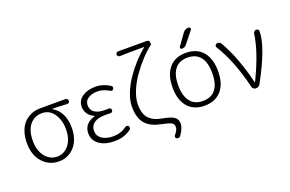

<svg xmlns="http://www.w3.org/2000/svg" viewBox="-117 -1228 2804 1859"><g transform="rotate(-20 1285.0 -299.0)"><path d="M289.1 12.7Q190.4 12.7 123 -60.5Q55.7 -133.8 55.7 -260.7Q55.7 -329.1 75.2 -382.3Q94.7 -435.5 127.9 -467.8Q161.1 -500 203.1 -516.6Q245.1 -533.2 292 -533.2H551.8Q562.5 -533.2 570.3 -525.4Q578.1 -517.6 578.1 -506.8Q578.1 -496.1 570.3 -489.3Q562.5 -482.4 551.8 -482.4Q465.8 -488.3 403.3 -488.3Q401.4 -488.3 401.4 -486.3Q401.4 -484.4 402.3 -483.4Q457 -452.1 486.3 -394Q515.6 -335.9 515.6 -255.9Q515.6 -130.9 451.2 -59.1Q386.7 12.7 289.1 12.7ZM289.1 -37.1Q362.3 -37.1 410.2 -98.1Q458 -159.2 458 -258.8Q458 -351.6 413.1 -417.5Q368.2 -483.4 291 -483.4Q213.9 -483.4 165.5 -425.8Q117.2 -368.2 117.2 -260.7Q117.2 -160.2 166 -98.6Q214.8 -37.1 289.1 -37.1Z M860.4 12.7Q763.7 12.7 705.1 -30.3Q646.5 -73.2 646.5 -144.5Q646.5 -199.2 678.2 -232.9Q710 -266.6 758.8 -279.3Q760.7 -280.3 760.7 -282.7Q760.7 -285.2 758.8 -286.1Q718.8 -302.7 696.8 -335Q674.8 -367.2 674.8 -407.2Q674.8 -473.6 729 -510.3Q783.2 -546.9 866.2 -546.9Q943.4 -546.9 1013.7 -501Q1022.5 -495.1 1024.4 -485.4Q1026.4 -475.6 1020.5 -466.8Q1015.6 -458 1005.9 -456.1Q996.1 -454.1 988.3 -460Q928.7 -497.1 867.2 -497.1Q808.6 -497.1 771 -472.2Q733.4 -447.3 733.4 -401.4Q733.4 -356.4 769 -329.6Q804.7 -302.7 877.9 -302.7Q901.4 -302.7 915 -303.7Q925.8 -303.7 933.1 -296.9Q940.4 -290 940.4 -279.8Q940.4 -269.5 933.1 -262.2Q925.8 -254.9 915 -255.9Q886.7 -256.8 862.3 -256.8Q786.1 -256.8 746.6 -228.5Q707 -200.2 707 -149.4Q707 -96.7 750 -66.4Q793 -36.1 868.2 -36.1Q943.4 -36.1 1005.9 -81.1Q1013.7 -87.9 1023.9 -85.9Q1034.2 -84 1040 -76.2Q1043.9 -69.3 1043.9 -61.5Q1043.9 -47.9 1033.2 -40Q993.2 -11.7 953.1 0.5Q913.1 12.7 860.4 12.7Z M1474.6 182.6Q1468.8 191.4 1457 194.3Q1453.1 195.3 1449.2 195.3Q1442.4 195.3 1435.5 192.4Q1425.8 187.5 1423.8 177.2Q1421.9 167 1428.7 159.2Q1450.2 132.8 1457.5 116.7Q1464.8 100.6 1464.8 81.1Q1464.8 54.7 1439.9 41Q1415 27.3 1334 10.7Q1289.1 2 1255.4 -13.7Q1221.7 -29.3 1192.4 -57.6Q1163.1 -85.9 1147.5 -132.3Q1131.8 -178.7 1131.8 -242.2Q1131.8 -305.7 1161.6 -380.9Q1191.4 -456.1 1238.3 -523.4Q1285.2 -590.8 1337.4 -647.5Q1389.6 -704.1 1439.5 -742.2Q1440.4 -744.1 1439.9 -745.6Q1439.5 -747.1 1437.5 -747.1Q1265.6 -747.1 1190.4 -744.1Q1179.7 -744.1 1172.4 -751Q1165 -757.8 1165 -768.1Q1165 -778.3 1172.4 -785.6Q1179.7 -793 1190.4 -793H1487.3Q1497.1 -793 1504.4 -785.6Q1511.7 -778.3 1511.7 -768.6V-747.1Q1511.7 -743.2 1508.8 -743.2Q1507.8 -743.2 1507.8 -743.2Q1456.1 -704.1 1401.9 -645.5Q1347.7 -586.9 1300.3 -519.5Q1252.9 -452.1 1223.1 -378.4Q1193.4 -304.7 1193.4 -244.1Q1193.4 -191.4 1206.1 -153.3Q1218.8 -115.2 1243.7 -92.3Q1268.6 -69.3 1297.9 -56.6Q1327.1 -43.9 1368.2 -37.1Q1450.2 -21.5 1485.4 0.5Q1520.5 22.5 1520.5 71.3Q1520.5 115.2 1474.6 182.6Z M1669.9 -117.2Q1712.9 -60.5 1799.3 -60.5Q1885.7 -60.5 1930.2 -117.2Q1974.6 -173.8 1974.6 -283.7Q1974.6 -393.6 1930.2 -450.2Q1885.7 -506.8 1799.3 -506.8Q1712.9 -506.8 1668.5 -450.2Q1624 -393.6 1624 -283.7Q1624 -173.8 1669.9 -117.2ZM1972.7 -83Q1910.2 -11.7 1799.3 -11.7Q1688.5 -11.7 1627 -82.5Q1565.4 -153.3 1565.4 -283.2Q1565.4 -413.1 1627 -484.4Q1688.5 -555.7 1799.3 -555.7Q1910.2 -555.7 1972.2 -484.4Q2034.2 -413.1 2034.2 -283.2Q2034.2 -153.3 1972.7 -83ZM1849.6 -746.1Q1871.1 -776.4 1909.2 -776.4Q1919.9 -776.4 1924.8 -765.6Q1926.8 -761.7 1926.8 -757.8Q1926.8 -752 1922.9 -747.1L1828.1 -628.9Q1809.6 -605.5 1779.3 -605.5Q1769.5 -605.5 1765.6 -614.3Q1763.7 -617.2 1763.7 -621.1Q1763.7 -626 1766.6 -629.9Z M2367.2 -26.4Q2352.5 0 2321.3 0Q2308.6 0 2297.9 -8.3Q2287.1 -16.6 2284.2 -29.3Q2216.8 -314.5 2098.6 -503.9Q2094.7 -509.8 2094.7 -515.6Q2094.7 -519.5 2096.7 -523.4Q2100.6 -534.2 2111.3 -538.1Q2117.2 -540 2123 -540Q2129.9 -540 2136.7 -537.1Q2149.4 -533.2 2156.2 -521.5Q2210 -430.7 2256.8 -304.2Q2303.7 -177.7 2329.1 -62.5Q2329.1 -59.6 2331.5 -59.6Q2334 -59.6 2335 -62.5Q2460.9 -320.3 2486.3 -503.9Q2487.3 -516.6 2496.6 -524.9Q2505.9 -533.2 2518.6 -533.2Q2530.3 -533.2 2538.1 -524.4Q2543.9 -517.6 2543.9 -508.8Q2543.9 -348.6 2367.2 -26.4Z"/></g></svg>

Font: Gen Jyuu Gothic P Light
Style: Regular
Weight: 200
Designer: [Source Han Sans]
Ryoko NISHIZUKA  (kana & ideographs); Paul D. Hunt (Latin, Greek & Cyrillic); Wenlong ZHANG  (bopomofo
Version: Version 1.002.20150607